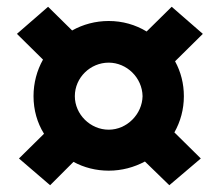

<svg xmlns="http://www.w3.org/2000/svg" viewBox="-20 -587 647 567"><path d="M301 -83C340 -83 376 -93 408 -110L480 -40L573 -119L495 -196C513 -228 523 -264 523 -303C523 -340 514 -375 497 -406L579 -487L487 -567L413 -494C380 -514 342 -525 301 -525C262 -525 225 -515 193 -497L122 -567L30 -487L107 -411C89 -379 79 -342 79 -303C79 -262 90 -224 110 -192L36 -119L128 -40L197 -109C228 -92 264 -83 301 -83ZM201 -303C201 -358 247 -402 301 -402C354 -402 400 -358 401 -303C400 -250 355 -204 301 -204C247 -204 201 -249 201 -303Z"/></svg>

Font: Vanilla Cream Black
Style: Regular
Weight: 900
Designer: Jeremy Tribby, Jinavaṁso
Foundry: Tribby Type
Version: Version 1.422;Glyphs 3.1.2 (3151)